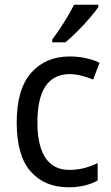

<svg xmlns="http://www.w3.org/2000/svg" viewBox="-20 -786 471 816"><path d="M271 10Q170 10 110.5 -57Q51 -124 51 -265Q51 -407 112.5 -476.5Q174 -546 276 -546Q313 -546 346.5 -538.5Q380 -531 403 -519L376 -448Q354 -457 327 -464Q300 -471 277 -471Q139 -471 139 -266Q139 -167 173 -115.5Q207 -64 274 -64Q309 -64 339 -72Q369 -80 395 -93V-19Q344 10 271 10ZM398 -756Q385 -737 360.5 -708.5Q336 -680 308 -652Q280 -624 258 -606H202V-618Q226 -650 252 -691Q278 -732 295 -766H398Z"/></svg>

Font: Noto Sans Kannada SemiCondensed
Style: Regular
Weight: 400
Width: 4
Designer: Jelle Bosma - Monotype Design Team
Foundry: Monotype Imaging Inc.
Version: Version 2.005; ttfautohint (v1.8.4.7-5d5b)